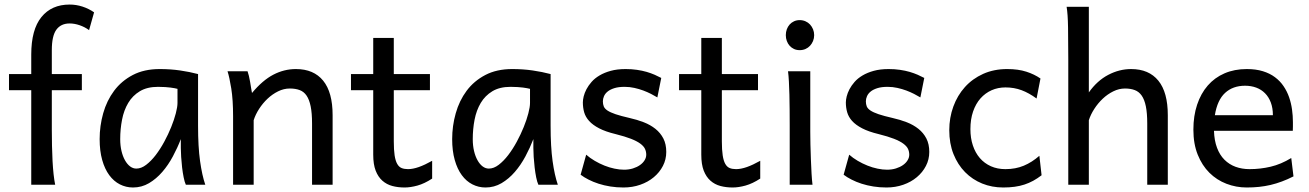

<svg xmlns="http://www.w3.org/2000/svg" viewBox="-20 -811 5748 843"><path d="M19.5 -485.8H117.2V-571.3Q117.2 -681.2 161.9 -736.1Q206.5 -791 285.6 -791Q314.5 -791 342.3 -782Q370.1 -772.9 393.1 -756.8L371.1 -678.7Q352.5 -692.4 329.8 -700.2Q307.1 -708 285.6 -708Q247.6 -708 227.5 -680.7Q207.5 -653.3 207.5 -590.8V-485.8H339.4V-415H207.5V-241.2Q207.5 -205.6 208.3 -170.7Q209 -135.7 210.7 -104.2Q212.4 -72.8 215.3 -45.9Q218.3 -19 222.2 0H117.2V-415H19.5Z M759.3 -420.9Q753.4 -422.4 746.1 -423.8Q738.8 -425.3 728.8 -426.5Q718.8 -427.7 705.3 -428.7Q691.9 -429.7 673.8 -429.7Q626 -429.7 594 -410.4Q562 -391.1 543 -359.1Q523.9 -327.1 515.9 -285.6Q507.8 -244.1 507.8 -200.2Q507.8 -171.9 513.4 -148.2Q519 -124.5 528.8 -107.2Q538.6 -89.8 551.3 -80.3Q564 -70.8 578.6 -70.8Q600.1 -70.8 621.8 -87.4Q643.6 -104 663.6 -130.1Q683.6 -156.2 701.2 -188.7Q718.8 -221.2 731.7 -253.2Q744.6 -285.2 752 -313.5Q759.3 -341.8 759.3 -358.9ZM795.9 0Q790.5 -11.7 786.4 -32.2Q782.2 -52.7 779.5 -75.9Q776.9 -99.1 775.4 -122.1Q773.9 -145 773.9 -161.1V-200.2Q759.3 -162.1 739 -124.3Q718.8 -86.4 692.6 -56.2Q666.5 -25.9 634.3 -6.8Q602.1 12.2 564 12.2Q533.2 12.2 506.3 -1.5Q479.5 -15.1 459.7 -42Q439.9 -68.8 428.7 -108.6Q417.5 -148.4 417.5 -200.2Q417.5 -258.3 433.1 -313.7Q448.7 -369.1 481 -412.4Q513.2 -455.6 563 -481.7Q612.8 -507.8 681.2 -507.8Q728.5 -507.8 770.5 -501.7Q812.5 -495.6 849.6 -485.8V-258.8Q849.6 -166.5 858.4 -103.8Q867.2 -41 881.3 0Z M1350.1 0V-268.6Q1350.1 -314.5 1344 -344.2Q1337.9 -374 1325.9 -391.4Q1314 -408.7 1295.7 -415.5Q1277.3 -422.4 1252.4 -422.4Q1226.1 -422.4 1200.9 -409.9Q1175.8 -397.5 1154.8 -377.7Q1133.8 -357.9 1117.7 -333Q1101.6 -308.1 1093.8 -283.2V0H1003.4V-300.3Q1003.4 -372.6 995.4 -422.6Q987.3 -472.7 979 -498H1066.9Q1069.8 -490.2 1072.8 -477.8Q1075.7 -465.3 1078.1 -451.7Q1080.6 -438 1082.5 -424.8L1086.4 -402.8Q1132.8 -458.5 1180.2 -483.2Q1227.5 -507.8 1279.3 -507.8Q1357.4 -507.8 1398.9 -456.8Q1440.4 -405.8 1440.4 -305.2V0Z M1521 -485.8H1618.7V-644.5H1709V-485.8H1867.7V-415H1709V-190.4Q1709 -152.8 1712.6 -128.9Q1716.3 -105 1723.9 -91.6Q1731.4 -78.1 1743.2 -73.2Q1754.9 -68.4 1771.5 -68.4Q1792.5 -68.4 1818.8 -77.6Q1845.2 -86.9 1877.4 -105V-26.9Q1843.8 -4.9 1813 3.7Q1782.2 12.2 1756.3 12.2Q1727.5 12.2 1702.6 5.6Q1677.7 -1 1658.9 -17.6Q1640.1 -34.2 1629.4 -61.8Q1618.7 -89.4 1618.7 -131.8V-415H1521Z M2307.1 -420.9Q2301.3 -422.4 2293.9 -423.8Q2286.6 -425.3 2276.6 -426.5Q2266.6 -427.7 2253.2 -428.7Q2239.7 -429.7 2221.7 -429.7Q2173.8 -429.7 2141.8 -410.4Q2109.9 -391.1 2090.8 -359.1Q2071.8 -327.1 2063.7 -285.6Q2055.7 -244.1 2055.7 -200.2Q2055.7 -171.9 2061.3 -148.2Q2066.9 -124.5 2076.7 -107.2Q2086.4 -89.8 2099.1 -80.3Q2111.8 -70.8 2126.5 -70.8Q2147.9 -70.8 2169.7 -87.4Q2191.4 -104 2211.4 -130.1Q2231.4 -156.2 2249 -188.7Q2266.6 -221.2 2279.5 -253.2Q2292.5 -285.2 2299.8 -313.5Q2307.1 -341.8 2307.1 -358.9ZM2343.8 0Q2338.4 -11.7 2334.2 -32.2Q2330.1 -52.7 2327.4 -75.9Q2324.7 -99.1 2323.2 -122.1Q2321.8 -145 2321.8 -161.1V-200.2Q2307.1 -162.1 2286.9 -124.3Q2266.6 -86.4 2240.5 -56.2Q2214.4 -25.9 2182.1 -6.8Q2149.9 12.2 2111.8 12.2Q2081.1 12.2 2054.2 -1.5Q2027.3 -15.1 2007.6 -42Q1987.8 -68.8 1976.6 -108.6Q1965.3 -148.4 1965.3 -200.2Q1965.3 -258.3 1981 -313.7Q1996.6 -369.1 2028.8 -412.4Q2061 -455.6 2110.8 -481.7Q2160.6 -507.8 2229 -507.8Q2276.4 -507.8 2318.4 -501.7Q2360.4 -495.6 2397.5 -485.8V-258.8Q2397.5 -166.5 2406.2 -103.8Q2415 -41 2429.2 0Z M2866.2 -383.3Q2854 -390.6 2838.4 -398.7Q2822.8 -406.7 2804.4 -413.6Q2786.1 -420.4 2765.4 -425Q2744.6 -429.7 2722.2 -429.7Q2695.3 -429.7 2677 -423.8Q2658.7 -418 2647.7 -408.9Q2636.7 -399.9 2631.8 -388.4Q2627 -377 2627 -366.2Q2627 -353.5 2630.9 -343.8Q2634.8 -334 2647.2 -325.7Q2659.7 -317.4 2682.6 -309.6Q2705.6 -301.8 2744.1 -293Q2777.3 -285.6 2806.6 -274.2Q2835.9 -262.7 2857.9 -245.1Q2879.9 -227.5 2892.6 -202.9Q2905.3 -178.2 2905.3 -144Q2905.3 -110.8 2890.6 -82.5Q2876 -54.2 2850.6 -33Q2825.2 -11.7 2791 0.2Q2756.8 12.2 2717.3 12.2Q2687.5 12.2 2659.9 7.8Q2632.3 3.4 2608.2 -4.4Q2584 -12.2 2564 -22.5Q2543.9 -32.7 2529.3 -43.9L2553.7 -131.8Q2570.3 -117.2 2591.1 -105Q2611.8 -92.8 2633.8 -84Q2655.8 -75.2 2678 -70.6Q2700.2 -65.9 2719.7 -65.9Q2741.2 -65.9 2759 -71.5Q2776.9 -77.1 2789.8 -86.2Q2802.7 -95.2 2810.1 -107.2Q2817.4 -119.1 2817.4 -131.8Q2817.4 -145.5 2811.8 -157.5Q2806.2 -169.4 2791.3 -180.4Q2776.4 -191.4 2750.2 -201.7Q2724.1 -211.9 2683.1 -222.2Q2638.7 -232.9 2610.6 -247.6Q2582.5 -262.2 2566.7 -279.8Q2550.8 -297.4 2544.9 -317.9Q2539.1 -338.4 2539.1 -361.3Q2539.1 -372.6 2542.7 -387.7Q2546.4 -402.8 2554.9 -419.2Q2563.5 -435.5 2577.4 -451.4Q2591.3 -467.3 2612.3 -479.7Q2633.3 -492.2 2661.6 -500Q2689.9 -507.8 2727.1 -507.8Q2753.4 -507.8 2776.6 -504.4Q2799.8 -501 2819.1 -495.4Q2838.4 -489.7 2854.5 -482.7Q2870.6 -475.6 2883.3 -468.8Z M2961.4 -485.8H3059.1V-644.5H3149.4V-485.8H3308.1V-415H3149.4V-190.4Q3149.4 -152.8 3153.1 -128.9Q3156.7 -105 3164.3 -91.6Q3171.9 -78.1 3183.6 -73.2Q3195.3 -68.4 3211.9 -68.4Q3232.9 -68.4 3259.3 -77.6Q3285.6 -86.9 3317.9 -105V-26.9Q3284.2 -4.9 3253.4 3.7Q3222.7 12.2 3196.8 12.2Q3168 12.2 3143.1 5.6Q3118.2 -1 3099.4 -17.6Q3080.6 -34.2 3069.8 -61.8Q3059.1 -89.4 3059.1 -131.8V-415H2961.4Z M3430.2 -656.7Q3430.2 -670.4 3434.6 -682.4Q3439 -694.3 3447 -703.4Q3455.1 -712.4 3466.3 -717.5Q3477.5 -722.7 3491.2 -722.7Q3504.9 -722.7 3516.6 -717.5Q3528.3 -712.4 3536.6 -703.4Q3544.9 -694.3 3549.8 -682.4Q3554.7 -670.4 3554.7 -656.7Q3554.7 -643.1 3549.8 -631.1Q3544.9 -619.1 3536.6 -610.1Q3528.3 -601.1 3516.6 -595.9Q3504.9 -590.8 3491.2 -590.8Q3477.5 -590.8 3466.3 -595.9Q3455.1 -601.1 3447 -610.1Q3439 -619.1 3434.6 -631.1Q3430.2 -643.1 3430.2 -656.7ZM3537.6 -231.9Q3537.6 -208.5 3538.3 -176.5Q3539.1 -144.5 3540.3 -111.8Q3541.5 -79.1 3543.2 -49.3Q3544.9 -19.5 3547.4 0H3447.3V-258.8Q3447.3 -294.4 3447 -329.1Q3446.8 -363.8 3446 -394.8Q3445.3 -425.8 3443.8 -452.4Q3442.4 -479 3439.9 -498H3537.6Z M4021 -383.3Q4008.8 -390.6 3993.2 -398.7Q3977.5 -406.7 3959.2 -413.6Q3940.9 -420.4 3920.2 -425Q3899.4 -429.7 3877 -429.7Q3850.1 -429.7 3831.8 -423.8Q3813.5 -418 3802.5 -408.9Q3791.5 -399.9 3786.6 -388.4Q3781.7 -377 3781.7 -366.2Q3781.7 -353.5 3785.6 -343.8Q3789.6 -334 3802 -325.7Q3814.5 -317.4 3837.4 -309.6Q3860.4 -301.8 3898.9 -293Q3932.1 -285.6 3961.4 -274.2Q3990.7 -262.7 4012.7 -245.1Q4034.7 -227.5 4047.4 -202.9Q4060.1 -178.2 4060.1 -144Q4060.1 -110.8 4045.4 -82.5Q4030.8 -54.2 4005.4 -33Q3980 -11.7 3945.8 0.2Q3911.6 12.2 3872.1 12.2Q3842.3 12.2 3814.7 7.8Q3787.1 3.4 3762.9 -4.4Q3738.8 -12.2 3718.8 -22.5Q3698.7 -32.7 3684.1 -43.9L3708.5 -131.8Q3725.1 -117.2 3745.8 -105Q3766.6 -92.8 3788.6 -84Q3810.5 -75.2 3832.8 -70.6Q3855 -65.9 3874.5 -65.9Q3896 -65.9 3913.8 -71.5Q3931.6 -77.1 3944.6 -86.2Q3957.5 -95.2 3964.8 -107.2Q3972.2 -119.1 3972.2 -131.8Q3972.2 -145.5 3966.6 -157.5Q3960.9 -169.4 3946 -180.4Q3931.2 -191.4 3905 -201.7Q3878.9 -211.9 3837.9 -222.2Q3793.5 -232.9 3765.4 -247.6Q3737.3 -262.2 3721.4 -279.8Q3705.6 -297.4 3699.7 -317.9Q3693.8 -338.4 3693.8 -361.3Q3693.8 -372.6 3697.5 -387.7Q3701.2 -402.8 3709.7 -419.2Q3718.3 -435.5 3732.2 -451.4Q3746.1 -467.3 3767.1 -479.7Q3788.1 -492.2 3816.4 -500Q3844.7 -507.8 3881.8 -507.8Q3908.2 -507.8 3931.4 -504.4Q3954.6 -501 3973.9 -495.4Q3993.2 -489.7 4009.3 -482.7Q4025.4 -475.6 4038.1 -468.8Z M4553.2 -41.5Q4534.7 -27.3 4516.4 -17.3Q4498 -7.3 4478 -0.7Q4458 5.9 4435.1 9Q4412.1 12.2 4384.8 12.2Q4335.4 12.2 4292.5 -5.1Q4249.5 -22.5 4217.3 -55.2Q4185.1 -87.9 4166.5 -134.3Q4147.9 -180.7 4147.9 -239.3Q4147.9 -294.4 4165.8 -343.3Q4183.6 -392.1 4216.6 -428.7Q4249.5 -465.3 4296.6 -486.6Q4343.8 -507.8 4401.9 -507.8Q4450.7 -507.8 4486.1 -496.3Q4521.5 -484.9 4548.3 -466.3L4531.2 -378.4Q4498 -402.8 4465.3 -415Q4432.6 -427.2 4394.5 -427.2Q4361.8 -427.2 4333.7 -414.8Q4305.7 -402.3 4284.9 -378.9Q4264.2 -355.5 4252.4 -321.3Q4240.7 -287.1 4240.7 -244.1Q4240.7 -204.6 4251.5 -172.4Q4262.2 -140.1 4282.2 -116.9Q4302.2 -93.8 4330.6 -81.1Q4358.9 -68.4 4394.5 -68.4Q4439 -68.4 4475.1 -83.5Q4511.2 -98.6 4543.5 -127Z M5017.1 0V-268.6Q5017.1 -314.5 5011 -344.2Q5004.9 -374 4992.7 -391.4Q4980.5 -408.7 4962.2 -415.5Q4943.8 -422.4 4919.4 -422.4Q4893.1 -422.4 4867.9 -409.9Q4842.8 -397.5 4821.8 -377.7Q4800.8 -357.9 4784.7 -333Q4768.6 -308.1 4760.7 -283.2V0H4670.4V-551.8Q4670.4 -630.9 4669.4 -690.2Q4668.5 -749.5 4663.1 -781.2H4760.7V-405.3Q4796.9 -456.5 4845.7 -482.2Q4894.5 -507.8 4946.3 -507.8Q5024.4 -507.8 5065.9 -456.8Q5107.4 -405.8 5107.4 -305.2V0Z M5310.1 -236.8Q5311.5 -193.8 5323.5 -162.1Q5335.4 -130.4 5356.2 -109.6Q5377 -88.9 5405 -78.6Q5433.1 -68.4 5466.3 -68.4Q5513.7 -68.4 5559.1 -79.1Q5604.5 -89.8 5649.4 -117.2L5659.2 -36.6Q5633.3 -23.4 5608.4 -14.2Q5583.5 -4.9 5558.6 1Q5533.7 6.8 5508.1 9.5Q5482.4 12.2 5454.1 12.2Q5407.2 12.2 5364.7 -4.2Q5322.3 -20.5 5290 -52.5Q5257.8 -84.5 5238.8 -131.8Q5219.7 -179.2 5219.7 -241.7Q5219.7 -302.2 5236.1 -351.3Q5252.4 -400.4 5282.7 -435.3Q5313 -470.2 5356.4 -489Q5399.9 -507.8 5454.1 -507.8Q5494.1 -507.8 5524.9 -498.3Q5555.7 -488.8 5578.1 -471.9Q5600.6 -455.1 5615.7 -432.6Q5630.9 -410.2 5639.9 -384.3Q5648.9 -358.4 5652.8 -330.3Q5656.7 -302.2 5656.7 -274.9V-255.9Q5656.7 -243.7 5656.2 -236.8ZM5446.8 -434.6Q5393.1 -434.6 5358.9 -403.1Q5324.7 -371.6 5314 -305.2H5568.8Q5568.8 -336.4 5559.8 -360.6Q5550.8 -384.8 5534.4 -401.4Q5518.1 -418 5495.6 -426.3Q5473.1 -434.6 5446.8 -434.6Z"/></svg>

Font: Andika APac
Style: Regular
Weight: 400
Designer: Victor Gaultney, Annie Olsen, Julie Remington, Don Collingsworth, Eric Hays, Becca Hirsbrunner
Foundry: SIL International
Version: Version 5.000